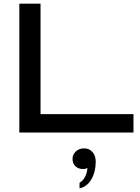

<svg xmlns="http://www.w3.org/2000/svg" viewBox="-20 -720 760 1043"><path d="M85 -700.2H200.2V-100.1H705.1V0H85ZM374 143.1Q374 118.7 392.3 102.3Q410.6 85.9 436 85.9Q464.8 85.9 482.4 105.7Q500 125.5 500 159.2Q500 212.9 476.6 253.7Q453.1 294.4 412.1 303.2V272.9Q449.2 251 455.1 192.9Q444.3 198.2 432.1 198.2Q405.3 198.2 389.6 183.1Q374 168 374 143.1Z"/></svg>

Font: Copperplate Sans CC Heavy
Style: Regular
Weight: 400
Designer: indestructible type*
Foundry: Cowboy Collective
Version: Version 1.000